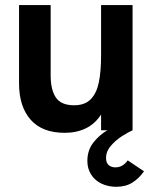

<svg xmlns="http://www.w3.org/2000/svg" viewBox="-20 -513 604 756"><path d="M55 -185V-493H179.5V-216Q179.5 -159.5 200 -129Q220.5 -98.5 272 -98.5Q314 -98.5 337.2 -122.2Q360.5 -146 369.2 -188.8Q378 -231.5 378 -297V-493H502V0Q483 8.5 459 24Q435 39.5 416.2 61.5Q397.5 83.5 397.5 108Q397.5 128 407.8 137Q418 146 434.5 146Q463.5 146 483 118.5L547 161.5Q527 190 500.8 206.2Q474.5 222.5 438 222.5Q405.5 222.5 379.5 210Q353.5 197.5 338.8 174.2Q324 151 324 121Q324 78.5 347.5 48.5Q371 18.5 402.5 0H378V-62Q354 -25 317.5 -7.5Q281 10 235 10Q146 10 100.5 -41.8Q55 -93.5 55 -185Z"/></svg>

Font: HK Grotesk
Style: Bold
Weight: 700
Designer: Alfredo Marco Pradil
Foundry: Hanken Design Co.
Version: Version 3.001